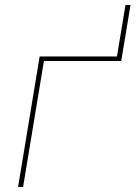

<svg xmlns="http://www.w3.org/2000/svg" viewBox="-20 -745 540 765"><path d="M52 0 138 -520H446L480 -725H500L463 -502H155L72 0Z"/></svg>

Font: Iosevka Curly Thin
Style: Italic
Weight: 100
Italic angle: -9°
Monospace: yes
Designer: Belleve Invis
Foundry: Belleve Invis
Version: Version 22.1.2; ttfautohint (v1.8.4)